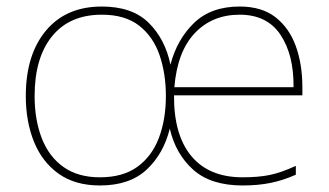

<svg xmlns="http://www.w3.org/2000/svg" viewBox="-20 -558 1007 588"><path d="M714 -538Q782 -538 824 -505Q866 -472 886 -416.5Q906 -361 906 -291V-266H513Q512 -145 566 -80Q620 -15 723 -15Q771 -15 805.5 -22Q840 -29 886 -50V-23Q848 -6 809.5 2Q771 10 723 10Q626 10 572 -38Q518 -86 500 -164Q481 -87 429 -38.5Q377 10 286 10Q210 10 159.5 -26Q109 -62 84 -124Q59 -186 59 -264Q59 -390 120.5 -464Q182 -538 292 -538Q385 -538 435.5 -488Q486 -438 502 -360Q522 -437 574 -487.5Q626 -538 714 -538ZM292 -513Q193 -513 139.5 -447Q86 -381 86 -264Q86 -191 108 -134.5Q130 -78 174.5 -46.5Q219 -15 286 -15Q356 -15 400.5 -47Q445 -79 466.5 -135.5Q488 -192 488 -264Q488 -333 468.5 -389.5Q449 -446 406 -479.5Q363 -513 292 -513ZM714 -513Q630 -513 576.5 -456.5Q523 -400 514 -291H879Q880 -390 839 -451.5Q798 -513 714 -513Z"/></svg>

Font: Noto Sans Cherokee Thin
Style: Regular
Weight: 100
Designer: Monotype Design Team
Foundry: Monotype Imaging Inc.
Version: Version 2.001; ttfautohint (v1.8.4.7-5d5b)